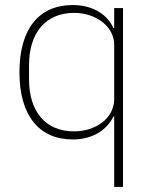

<svg xmlns="http://www.w3.org/2000/svg" viewBox="-20 -540 607 760"><path d="M432 200H467V-508H432V-429H429C407 -478 353 -520 268 -520C136 -520 57 -428 57 -254C57 -81 136 12 268 12C353 12 406 -31 429 -79H432ZM273 -20C160 -20 95 -99 95 -225V-283C95 -409 160 -489 273 -489C358 -489 432 -437 432 -362V-148C432 -71 358 -20 273 -20Z"/></svg>

Font: IBM Plex Devanagari ExtraLight
Style: Regular
Weight: 200
Designer: Mike Abbink, Paul van der Laan, Pieter van Rosmalen, Erin McLaughlin
Foundry: Bold Monday
Version: Version 1.0